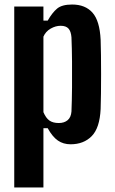

<svg xmlns="http://www.w3.org/2000/svg" viewBox="-20 -629 510 849"><path d="M43 200V-600H172V-538H191Q211 -573 232.5 -591Q254 -609 299 -609Q357 -609 389 -573Q421 -537 425 -453Q426 -426 426.5 -386Q427 -346 427 -301.5Q427 -257 426.5 -216Q426 -175 425 -147Q421 -63 385.5 -27Q350 9 292 9Q260 9 236 -7.5Q212 -24 191 -62H172V200ZM240 -85Q264 -85 279 -97.5Q294 -110 296 -136Q298 -184 298.5 -242Q299 -300 298.5 -358Q298 -416 296 -464Q294 -490 283 -502.5Q272 -515 248 -515Q226 -515 204 -502.5Q182 -490 172 -467V-133Q183 -107 198.5 -96Q214 -85 240 -85Z"/></svg>

Font: Big Shoulders Display ExtraBold
Style: Regular
Weight: 800
Designer: Patric King
Foundry: XO Type Co
Version: Version 1.000; ttfautohint (v1.8.2)